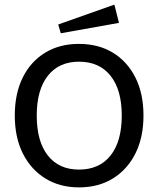

<svg xmlns="http://www.w3.org/2000/svg" viewBox="-20 -795 685 831"><path d="M321 -605Q406 -605 468.5 -567Q531 -529 566 -459.5Q601 -390 601 -295Q601 -200 566 -130.5Q531 -61 468.5 -22.5Q406 16 322 16Q239 16 176.5 -22.5Q114 -61 79 -130.5Q44 -200 44 -295Q44 -390 78.5 -459.5Q113 -529 175.5 -567Q238 -605 321 -605ZM322 -528Q235 -528 187 -467Q139 -406 139 -295Q139 -183 187 -122Q235 -61 322 -61Q410 -61 458.5 -122Q507 -183 507 -295Q507 -406 458.5 -467Q410 -528 322 -528ZM475 -775 495 -696 243 -651 232 -689Z"/></svg>

Font: Podkova Medium
Style: Regular
Weight: 500
Designer: Ilya Yudin
Foundry: Cyreal (www.cyreal.org)
Version: Version 2.103